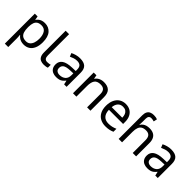

<svg xmlns="http://www.w3.org/2000/svg" viewBox="185 -2019 3514 3514"><g transform="rotate(45 1942.0 -262.5)"><path d="M340 -546Q439 -546 499.5 -477Q560 -408 560 -269Q560 -178 532.5 -115.5Q505 -53 455.5 -21.5Q406 10 339 10Q298 10 266 -1Q234 -12 211.5 -29.5Q189 -47 173 -68H167Q169 -51 171 -25Q173 1 173 20V240H85V-536H157L169 -463H173Q189 -486 211.5 -505Q234 -524 265.5 -535Q297 -546 340 -546ZM324 -472Q270 -472 237 -451.5Q204 -431 189 -390Q174 -349 173 -286V-269Q173 -203 187 -157Q201 -111 234.5 -87Q268 -63 326 -63Q375 -63 406.5 -90Q438 -117 453.5 -163.5Q469 -210 469 -270Q469 -362 433.5 -417Q398 -472 324 -472Z M858 10Q814 10 779.5 -4.5Q745 -19 725 -55.5Q705 -92 705 -157V-714H794V-165Q794 -117 812.5 -93Q831 -69 871 -69Q893 -69 916.5 -72.5Q940 -76 953 -80V-6Q939 1 911.5 5.5Q884 10 858 10Z M1251 -545Q1349 -545 1396 -502Q1443 -459 1443 -365V0H1379L1362 -76H1358Q1335 -47 1310.5 -27.5Q1286 -8 1254.5 1Q1223 10 1178 10Q1130 10 1091.5 -7Q1053 -24 1031 -59.5Q1009 -95 1009 -149Q1009 -229 1072 -272.5Q1135 -316 1266 -320L1357 -323V-355Q1357 -422 1328 -448Q1299 -474 1246 -474Q1204 -474 1166 -461.5Q1128 -449 1095 -433L1068 -499Q1103 -518 1151 -531.5Q1199 -545 1251 -545ZM1277 -259Q1177 -255 1138.5 -227Q1100 -199 1100 -148Q1100 -103 1127.5 -82Q1155 -61 1198 -61Q1266 -61 1311 -98.5Q1356 -136 1356 -214V-262Z M1867 -546Q1963 -546 2012 -499.5Q2061 -453 2061 -349V0H1974V-343Q1974 -408 1945 -440Q1916 -472 1854 -472Q1765 -472 1731 -422Q1697 -372 1697 -278V0H1609V-536H1680L1693 -463H1698Q1716 -491 1742.5 -509.5Q1769 -528 1801 -537Q1833 -546 1867 -546Z M2434 -546Q2503 -546 2552.5 -516Q2602 -486 2628.5 -431.5Q2655 -377 2655 -304V-251H2288Q2290 -160 2334.5 -112.5Q2379 -65 2459 -65Q2510 -65 2549.5 -74.5Q2589 -84 2631 -102V-25Q2590 -7 2550 1.5Q2510 10 2455 10Q2379 10 2320.5 -21Q2262 -52 2229.5 -113.5Q2197 -175 2197 -264Q2197 -352 2226.5 -415Q2256 -478 2309.5 -512Q2363 -546 2434 -546ZM2433 -474Q2370 -474 2333.5 -433.5Q2297 -393 2290 -321H2563Q2563 -367 2549 -401Q2535 -435 2506.5 -454.5Q2478 -474 2433 -474Z M2791 -611Q2791 -665 2808.5 -699Q2826 -733 2859.5 -749Q2893 -765 2939 -765Q2968 -765 2992.5 -760.5Q3017 -756 3033 -749L3018 -680Q3002 -685 2984.5 -688.5Q2967 -692 2947 -692Q2913 -692 2896 -671.5Q2879 -651 2879 -613V-535Q2879 -513 2877.5 -488Q2876 -463 2875 -452H2880Q2899 -483 2924.5 -502Q2950 -521 2983 -530Q3016 -539 3056 -539Q3116 -539 3157.5 -518Q3199 -497 3221 -453.5Q3243 -410 3243 -343V0H3155V-326Q3155 -398 3126 -431.5Q3097 -465 3037 -465Q2979 -465 2944.5 -443.5Q2910 -422 2894.5 -379Q2879 -336 2879 -271V0H2791Z M3611 -545Q3709 -545 3756 -502Q3803 -459 3803 -365V0H3739L3722 -76H3718Q3695 -47 3670.5 -27.5Q3646 -8 3614.5 1Q3583 10 3538 10Q3490 10 3451.5 -7Q3413 -24 3391 -59.5Q3369 -95 3369 -149Q3369 -229 3432 -272.5Q3495 -316 3626 -320L3717 -323V-355Q3717 -422 3688 -448Q3659 -474 3606 -474Q3564 -474 3526 -461.5Q3488 -449 3455 -433L3428 -499Q3463 -518 3511 -531.5Q3559 -545 3611 -545ZM3637 -259Q3537 -255 3498.5 -227Q3460 -199 3460 -148Q3460 -103 3487.5 -82Q3515 -61 3558 -61Q3626 -61 3671 -98.5Q3716 -136 3716 -214V-262Z"/></g></svg>

Font: lbangla85
Style: Book
Weight: 400
Designer: Jelle Bosma - Monotype Design Team
Foundry: Monotype Imaging Inc.
Version: Version 2.003